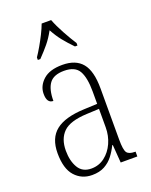

<svg xmlns="http://www.w3.org/2000/svg" viewBox="-145 -845 736 933"><g transform="rotate(-20 223.0 -378.0)"><path d="M168 10Q114 10 79.5 -28.5Q45 -67 45 -147Q45 -225 92.5 -262.5Q140 -300 239 -304L308 -307V-371Q308 -442 288 -477.5Q268 -513 211 -513Q157 -513 135 -483Q113 -453 113 -393Q80 -393 80 -441Q80 -482 113.5 -512.5Q147 -543 213 -543Q282 -543 315.5 -502.5Q349 -462 349 -372V-107Q349 -54 359.5 -39.5Q370 -25 401 -25H404V0H318L311 -93H308Q295 -66 277 -42.5Q259 -19 232.5 -4.5Q206 10 168 10ZM175 -21Q214 -21 244 -44Q274 -67 291 -104.5Q308 -142 308 -186V-281L243 -278Q156 -274 121.5 -240Q87 -206 87 -145Q87 -92 108 -56.5Q129 -21 175 -21ZM110 -619Q123 -638 138 -664Q153 -690 166.5 -717Q180 -744 188 -766H237Q250 -732 273 -690Q296 -648 315 -619V-606H302Q273 -636 252.5 -661.5Q232 -687 213 -722Q194 -687 173 -661.5Q152 -636 123 -606H110Z"/></g></svg>

Font: Noto Serif Tamil Condensed ExtraLight
Style: Italic
Weight: 200
Width: 3
Italic angle: -12°
Designer: Indian Type Foundry, Tom Grace, and the Monotype Design Team
Foundry: Monotype Imaging Inc.
Version: Version 2.003; ttfautohint (v1.8.4.7-5d5b)